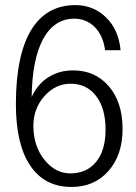

<svg xmlns="http://www.w3.org/2000/svg" viewBox="-20 -739 540 761"><path d="M105.5 -354.5Q107.4 -505.9 152.3 -586.9Q196.3 -665 274.4 -665Q321.3 -665 354.5 -632.8Q388.7 -598.6 396.5 -540H458Q450.2 -622.1 399.4 -670.9Q349.6 -718.8 278.3 -718.8Q164.1 -718.8 103.5 -620.1Q43 -519.5 43 -326.2Q43 -167 99.6 -83Q156.2 2 263.7 2Q353.5 2 409.2 -60.5Q465.8 -124 465.8 -227.5Q465.8 -335 410.2 -398.4Q356.4 -460 269.5 -460Q215.8 -460 172.9 -433.6Q128.9 -406.2 105.5 -354.5ZM112.3 -240.2Q112.3 -309.6 157.2 -359.4Q201.2 -407.2 259.8 -407.2Q322.3 -407.2 359.4 -360.4Q398.4 -311.5 398.4 -224.6Q398.4 -142.6 360.4 -96.7Q323.2 -51.8 258.8 -51.8Q199.2 -51.8 156.2 -105.5Q112.3 -160.2 112.3 -240.2Z"/></svg>

Font: DotumChe
Style: Regular
Weight: 400
Monospace: yes
Version: Version 2.21